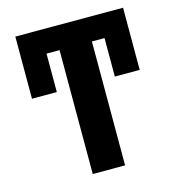

<svg xmlns="http://www.w3.org/2000/svg" viewBox="-108 -824 851 918"><g transform="rotate(-15 317.5 -365.0)"><path d="M50.8 -422.9V-730.5H584V-422.9H460.9V-613.3H398.4V0H238.3V-613.3H173.8V-422.9Z"/></g></svg>

Font: GenEi M Gothic v2 Heavy
Style: Regular
Weight: 800
Version: Version 2.0